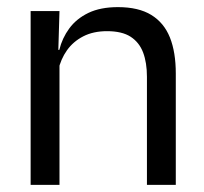

<svg xmlns="http://www.w3.org/2000/svg" viewBox="-20 -519 573 539"><path d="M392.5 0V-303.5Q392.5 -343 381.8 -371.5Q371 -400 346.8 -415.8Q322.5 -431.5 280.5 -431.5Q242 -431.5 213.8 -417Q185.5 -402.5 168 -377.8Q150.5 -353 143.5 -321.5L129 -379H146.5Q154.5 -412 174.5 -439.2Q194.5 -466.5 228.2 -482.8Q262 -499 311 -499Q369 -499 404.8 -477Q440.5 -455 457 -413.8Q473.5 -372.5 473.5 -312.5V0ZM66 0V-488H147L143.5 -371L147 -366.5V0Z"/></svg>

Font: Anek Bangla
Style: Regular
Weight: 400
Designer: Sulekha Rajkumar (Bangla), Yesha Goshar (Latin)
Foundry: Ek Type
Version: Version 1.003